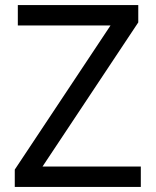

<svg xmlns="http://www.w3.org/2000/svg" viewBox="-20 -734 612 754"><path d="M533 0H38V-68L414 -634H50V-714H523V-646L147 -80H533Z"/></svg>

Font: Noto Sans Cham
Style: Regular
Weight: 400
Designer: Monotype Design Team
Foundry: Monotype Imaging Inc.
Version: Version 2.002